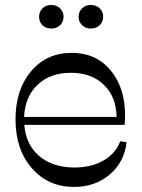

<svg xmlns="http://www.w3.org/2000/svg" viewBox="-20 -739 568 767"><path d="M275.9 7.8Q172.4 7.8 107.2 -67.1Q42 -142.1 42 -262.2Q42 -380.4 104 -454.1Q166 -527.8 266.1 -527.8Q371.1 -527.8 429.9 -447.5Q488.8 -367.2 478 -240.2H77.1Q83 -161.6 136.7 -115.7Q190.4 -69.8 277.8 -69.8Q345.2 -69.8 394.3 -98.4Q443.4 -127 460 -174.8L485.8 -170.9Q476.6 -91.3 418.2 -41.7Q359.9 7.8 275.9 7.8ZM185.1 -625Q163.6 -625 149.9 -638.2Q136.2 -651.4 136.2 -671.9Q136.2 -692.4 149.9 -705.8Q163.6 -719.2 185.1 -719.2Q206.1 -719.2 220 -705.6Q233.9 -691.9 233.9 -671.9Q233.9 -651.9 220 -638.4Q206.1 -625 185.1 -625ZM342.8 -625Q321.8 -625 307.9 -638.4Q293.9 -651.9 293.9 -671.9Q293.9 -691.9 307.9 -705.6Q321.8 -719.2 342.8 -719.2Q364.3 -719.2 378.2 -705.8Q392.1 -692.4 392.1 -671.9Q392.1 -651.9 378.2 -638.4Q364.3 -625 342.8 -625ZM76.2 -272H445.8Q444.3 -352.5 394.8 -400.4Q345.2 -448.2 263.2 -448.2Q180.7 -448.2 130.4 -400.6Q80.1 -353 76.2 -272Z"/></svg>

Font: Ribes
Style: Regular
Weight: 400
Designer: Luigi Gorlero
Foundry: Collletttivo
Version: Version 2.100;Glyphs 3.2 (3217)